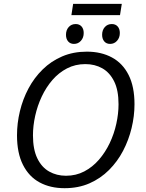

<svg xmlns="http://www.w3.org/2000/svg" viewBox="-20 -978 767 1007"><path d="M318.6 9Q243.9 9 187.9 -21.2Q131.9 -51.3 100.6 -113.2Q69.2 -175 69.2 -268.4Q69.2 -331.7 84.4 -394.8Q99.6 -458 129.5 -514.2Q159.5 -570.4 203.9 -613.9Q248.2 -657.4 306.2 -682.2Q364.3 -707.1 435.3 -707.1Q510.7 -707.1 567 -676.7Q623.4 -646.4 654.4 -585Q685.4 -523.7 685.4 -431.3Q685.4 -369.4 670.2 -306.5Q655.1 -243.7 625.6 -187.2Q596.1 -130.7 551.7 -86.3Q507.4 -42 449.4 -16.5Q391.4 9 318.6 9ZM326 -56.2Q378.6 -56.2 421.9 -78.9Q465.2 -101.6 498.7 -140.1Q532.1 -178.6 555.3 -227.2Q578.4 -275.8 590 -328.6Q601.7 -381.4 601.7 -431.4Q601.7 -505 578.7 -551.2Q555.8 -597.5 516.6 -619.7Q477.5 -641.8 427.6 -641.8Q375 -641.8 331.5 -619.3Q288.1 -596.8 254.9 -558.5Q221.8 -520.1 199 -471.7Q176.2 -423.2 164.6 -370.6Q152.9 -317.9 152.9 -268Q152.9 -194.8 175.6 -147.8Q198.2 -100.9 237.6 -78.5Q277.1 -56.2 326 -56.2ZM367.9 -747.7Q348.5 -747.7 337.3 -760.9Q326.1 -774.1 326.1 -795.5Q326.1 -820.2 340.3 -836.1Q354.5 -851.9 376.9 -851.9Q396.3 -851.9 407.7 -839.2Q419 -826.5 419 -804.8Q419 -780.4 404.5 -764.1Q390 -747.7 367.9 -747.7ZM557.4 -747.7Q538 -747.7 526.8 -760.9Q515.6 -774.1 515.6 -795.5Q515.6 -820.2 529.8 -836.1Q544 -851.9 566.4 -851.9Q585.8 -851.9 597.1 -839.2Q608.5 -826.5 608.5 -804.8Q608.5 -780.4 593.9 -764.1Q579.4 -747.7 557.4 -747.7ZM618.8 -957.8 609.4 -898.6H354.5L363.6 -957.8Z"/></svg>

Font: Bitter Thin
Style: Italic
Weight: 100
Italic angle: -9°
Designer: Sol Matas, and Bitter project Authors
Foundry: Sol Matas
Version: Version 2.002